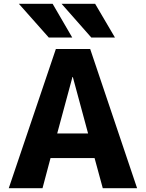

<svg xmlns="http://www.w3.org/2000/svg" viewBox="-20 -987 765 1007"><path d="M256 -967 359 -790H236L79 -967ZM479 -967 583 -790H459L303 -967ZM26 0 273 -730H453L699 0H519L476 -158H245L203 0ZM280 -287H442L362 -583H360Z"/></svg>

Font: M PLUS 1p ExtraBold
Style: Regular
Weight: 800
Version: Version 1.062